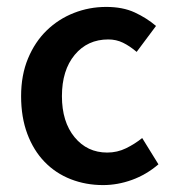

<svg xmlns="http://www.w3.org/2000/svg" viewBox="-20 -523 502 555"><path d="M278 12Q228 12 184.5 -5Q141 -22 109 -55Q77 -88 59 -136Q41 -184 41 -245Q41 -306 61 -354Q81 -402 115 -435Q149 -468 193.5 -485.5Q238 -503 287 -503Q335 -503 369.5 -487Q404 -471 431 -448L375 -373Q355 -390 335.5 -399.5Q316 -409 293 -409Q233 -409 196 -364.5Q159 -320 159 -245Q159 -171 195.5 -126.5Q232 -82 290 -82Q319 -82 344.5 -94.5Q370 -107 391 -124L438 -48Q403 -18 361.5 -3Q320 12 278 12Z"/></svg>

Font: Processing Sans Pro Semibold
Style: Regular
Weight: 600
Designer: Paul D. Hunt
Foundry: Adobe Systems Incorporated
Version: Version 2.020;PS 2.000;hotconv 1.0.86;makeotf.lib2.5.63406